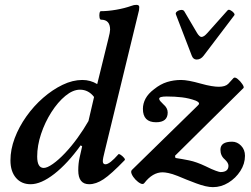

<svg xmlns="http://www.w3.org/2000/svg" viewBox="-20 -745 1034 790"><path d="M106 13Q68 13 45.5 -13.5Q23 -40 23 -85Q23 -130 40.5 -176.5Q58 -223 88.5 -266Q119 -309 157.5 -342.5Q196 -376 237.5 -396Q279 -416 319 -416Q352 -416 380 -399L426 -586Q433 -613 433 -623Q433 -664 396 -664Q391 -664 389.5 -673Q388 -682 389.5 -690.5Q391 -699 395 -699Q424 -699 458.5 -705Q493 -711 521 -721Q531 -725 541 -725Q553 -725 553 -716Q553 -711 552 -703L410 -119Q407 -108 405 -97.5Q403 -87 403 -82Q403 -69 414 -69Q431 -69 467 -110Q469 -113 476.5 -108Q484 -103 490 -96Q496 -89 493 -86Q437 -28 406 -7.5Q375 13 347 13Q302 13 302 -44Q302 -73 307.5 -96.5Q313 -120 318 -143L312 -147Q258 -72 203.5 -29.5Q149 13 106 13ZM160 -54Q174 -54 197.5 -70.5Q221 -87 247.5 -115Q274 -143 299 -177.5Q324 -212 344 -247L367 -346Q344 -376 309 -376Q280 -376 249 -350.5Q218 -325 191.5 -283.5Q165 -242 149 -194Q133 -146 133 -101Q133 -54 160 -54ZM856 25Q829 25 787.5 9.5Q746 -6 711 -21Q688 -30 673 -33Q658 -36 649 -36Q608 -36 574 8Q569 15 558.5 10Q548 5 537.5 -6Q527 -17 522 -28.5Q517 -40 523 -46L792 -309Q799 -315 799 -319Q799 -325 785 -331Q758 -341 728.5 -344.5Q699 -348 666 -348Q635 -348 635 -339Q635 -334 639.5 -329Q644 -324 652 -316Q670 -301 670 -282Q670 -242 622 -242Q568 -242 568 -297Q568 -319 579 -339.5Q590 -360 614 -378Q640 -399 667.5 -407.5Q695 -416 725 -416Q753 -416 806 -401Q831 -394 849.5 -391Q868 -388 880 -388Q907 -388 919 -400L941 -424Q947 -429 958 -420Q969 -411 977 -399Q985 -387 982 -383L700 -104L702 -95Q729 -91 758.5 -85Q788 -79 826 -61Q852 -48 867.5 -42.5Q883 -37 887 -37Q920 -37 920 -63Q920 -75 905 -89Q887 -104 887 -129Q887 -162 935 -162Q956 -162 972 -145.5Q988 -129 988 -104Q988 -71 969 -41.5Q950 -12 920 6.5Q890 25 856 25ZM789 -500Q775 -500 769 -516L704 -685Q701 -692 708 -697.5Q715 -703 724.5 -704Q734 -705 738 -699L791 -609Q801 -593 809 -593Q819 -593 833 -609L916 -702Q920 -707 928 -703Q936 -699 941.5 -692.5Q947 -686 944 -682L818 -516Q806 -500 789 -500Z"/></svg>

Font: Junicode SmExp
Style: Bold Italic
Weight: 700
Width: 6
Italic angle: -11°
Designer: Peter S. Baker
Version: Version 2.205; ttfautohint (v1.8.4)